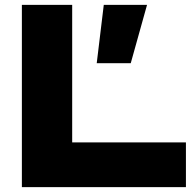

<svg xmlns="http://www.w3.org/2000/svg" viewBox="-20 -770 804 790"><path d="M277 -750V-92L184 -184H745V0H70V-750ZM407 -750H585L518 -510H378Z"/></svg>

Font: Unbounded
Style: Bold
Weight: 700
Designer: Luke Prowse, Jean-Baptiste Morizot, Fátima Lázaro, Florian Runge
Foundry: NaN
Version: Version 1.700